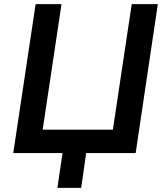

<svg xmlns="http://www.w3.org/2000/svg" viewBox="-20 -739 794 927"><path d="M257 168 282 0H44L152 -719H277L186 -113H525L616 -719H742L635 0H396L372 168Z"/></svg>

Font: Nunitoga
Style: Bold Italic
Weight: 700
Italic angle: -9°
Designer: Vernon Adams
Foundry: Vernon Adams
Version: Version 1.0